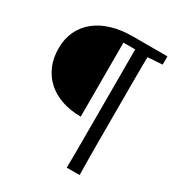

<svg xmlns="http://www.w3.org/2000/svg" viewBox="-187 -793 973 1047"><g transform="rotate(30 299.5 -270.0)"><path d="M316 -149Q250 -149 196 -167.5Q142 -186 104 -220.5Q66 -255 45.5 -303.5Q25 -352 25 -411Q25 -472 47.5 -520Q70 -568 112 -601.5Q154 -635 212.5 -652.5Q271 -670 344 -670H423V-615H316ZM389 130Q390 79 390 27.5Q390 -24 390 -76.5Q390 -129 390 -181V-670H470Q469 -619 468.5 -567.5Q468 -516 468 -464Q468 -412 468 -360V-181Q468 -129 468 -77Q468 -25 468.5 26.5Q469 78 470 130ZM431 -610V-670H561V-618L442 -610Z"/></g></svg>

Font: Source Serif 4
Style: Regular
Weight: 400
Designer: Frank Grießhammer
Foundry: Adobe Systems Incorporated
Version: Version 4.004;hotconv 1.0.116;makeotfexe 2.5.65601